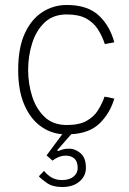

<svg xmlns="http://www.w3.org/2000/svg" viewBox="-20 -530 517 771"><path d="M157 156Q165 168 183.5 180.5Q202 193 229 193Q259 193 275.5 179Q292 165 292 145Q292 119 279 107Q266 95 244 95Q228 95 213.5 101.5Q199 108 191 115L167 94L230 9Q180 5 140 -25.5Q100 -56 76.5 -112Q53 -168 53 -249Q53 -337 79 -394.5Q105 -452 149.5 -481Q194 -510 248 -510Q331 -510 376 -468.5Q421 -427 439 -360L401 -353Q390 -386 373 -412.5Q356 -439 326.5 -455.5Q297 -472 248 -472Q193 -472 159 -439.5Q125 -407 109 -356Q93 -305 93 -249Q93 -194 109 -143.5Q125 -93 159 -60.5Q193 -28 248 -28Q299 -28 328.5 -45Q358 -62 374 -88Q390 -114 400 -142L439 -134Q422 -76 381 -35.5Q340 5 266 9L210 73L212 77Q222 73 232 70Q242 67 259 67Q281 67 303 85Q325 103 325 144Q325 177 299 199Q273 221 230 221Q192 221 169.5 205.5Q147 190 136 178Z"/></svg>

Font: Haskoy ExtraLight
Style: Regular
Weight: 200
Designer: Ertekin Erdin
Foundry: Ertekin Erdin
Version: Version 2.000; ttfautohint (v1.8.4.7-5d5b)